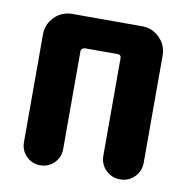

<svg xmlns="http://www.w3.org/2000/svg" viewBox="-65 -583 629 645"><g transform="rotate(10 250.0 -260.0)"><path d="M369.1 -519.5Q404.3 -519.5 429.2 -494.6Q454.1 -469.7 454.1 -434.6V-69.3Q454.1 -40 434.1 -20Q414.1 0 385.3 0Q356.4 0 336.4 -20Q316.4 -40 316.4 -69.3V-401.4Q316.4 -413.1 304.7 -413.1H192.4Q188.5 -413.1 184.1 -409.7Q179.7 -406.2 179.7 -401.4V-67.4Q179.7 -39.1 160.2 -19.5Q140.6 0 112.8 0Q85 0 65.4 -19.5Q45.9 -39.1 45.9 -67.4V-434.6Q45.9 -469.7 70.8 -494.6Q95.7 -519.5 130.9 -519.5Z"/></g></svg>

Font: Rounded-X Mgen+ 1m bold
Style: Bold
Weight: 700
Designer: [Source Han Sans]
Ryoko NISHIZUKA  (kana & ideographs); Paul D. Hunt (Latin, Greek & Cyrillic); Wenlong ZHANG  (bopomofo
Version: Version 1.059.20150602